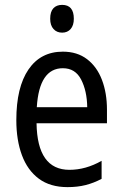

<svg xmlns="http://www.w3.org/2000/svg" viewBox="-20 -758 502 788"><path d="M238 -546Q297 -546 337.5 -515Q378 -484 398.5 -430Q419 -376 419 -308V-252H130Q133 -61 265 -61Q332 -61 397 -98V-24Q365 -7 331.5 1.5Q298 10 257 10Q186 10 139.5 -24.5Q93 -59 70 -121Q47 -183 47 -265Q47 -400 97 -473Q147 -546 238 -546ZM238 -478Q141 -478 131 -318H338Q337 -385 313 -431.5Q289 -478 238 -478ZM235 -738Q283 -738 283 -681Q283 -654 270 -639Q257 -624 235 -624Q213 -624 199.5 -639Q186 -654 186 -681Q186 -710 199 -724Q212 -738 235 -738Z"/></svg>

Font: Noto Sans Malayalam Condensed
Style: Regular
Weight: 400
Width: 3
Designer: Jelle Bosma - Monotype Design Team
Foundry: Monotype Imaging Inc.
Version: Version 2.104; ttfautohint (v1.8.4.7-5d5b)